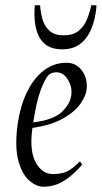

<svg xmlns="http://www.w3.org/2000/svg" viewBox="-20 -698 386 728"><path d="M145 10Q119 10 93 -11.5Q67 -33 52 -80Q37 -127 44 -203Q52 -281 77.5 -338.5Q103 -396 142.5 -428Q182 -460 232 -460Q268 -460 289.5 -432Q311 -404 309 -366Q308 -338 286 -306Q264 -274 218.5 -248.5Q173 -223 103 -213Q91 -128 115 -83Q139 -38 181 -38Q211 -38 232 -47Q253 -56 283 -86L292 -74Q259 -37 232.5 -19Q206 -1 185 4.5Q164 10 145 10ZM106 -234Q184 -243 217 -276Q250 -309 251 -346Q252 -363 245 -381Q238 -399 225 -411.5Q212 -424 194 -424Q187 -424 178 -421.5Q169 -419 162 -411Q150 -397 134.5 -357Q119 -317 106 -234ZM216 -511Q182 -511 160.5 -524Q139 -537 127.5 -560Q116 -583 112.5 -613.5Q109 -644 112 -678H132Q134 -650 141.5 -624Q149 -598 168 -581Q187 -564 221 -564Q257 -564 277.5 -580.5Q298 -597 309 -623Q320 -649 326 -678H346Q343 -632 328.5 -594Q314 -556 286.5 -533.5Q259 -511 216 -511Z"/></svg>

Font: Ancizar Serif Light
Style: Italic
Weight: 300
Italic angle: -4°
Designer: Cesar Puertas, Viviana Monsalve, Julian Moncada, Julian Prieto, Jose Castro, Felipe Aragon, Mariel Hernandez, Sara Alarc
Version: Version 8.100